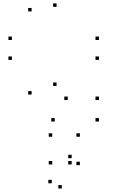

<svg xmlns="http://www.w3.org/2000/svg" viewBox="-20 -696 660 1116"><path d="M555.1 10.4V-9.6H535.1V10.4ZM555.1 -114.8V-134.8H535.1V-114.8ZM373.8 -114.8V-134.8H353.8V-114.8ZM308.8 -196.5V-216.5H288.8V-196.5ZM308.8 -656.3V-676.3H288.8V-656.3ZM163.8 -629.7V-649.7H143.8V-629.7ZM163.8 -146.5V-166.5H143.8V-146.5ZM298.2 10.4V-9.6H278.2V10.4ZM555.1 -347.8V-367.8H535.1V-347.8ZM555.1 -463.6V-483.6H535.1V-463.6ZM49 -463.6V-483.6H29V-463.6ZM49 -347.8V-367.8H29V-347.8ZM396.5 259.8V239.8H376.5V259.8ZM396.5 223.4V203.4H376.5V223.4ZM280.9 369.3V349.3H260.9V369.3ZM339.2 399.8V379.8H319.2V399.8ZM444.2 263.9V243.9H424.2V263.9ZM444.2 98.9V78.9H424.2V98.9ZM283.3 98.9V78.9H263.3V98.9ZM283.3 259.8V239.8H263.3V259.8Z"/></svg>

Font: Monaspace Krypton Dots Var
Style: Regular
Weight: 400
Designer: Riley Cran and the Lettermatic Team
Version: Version 1.100 (Monaspace Krypton Dots)